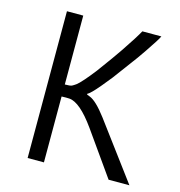

<svg xmlns="http://www.w3.org/2000/svg" viewBox="-110 -846 886 944"><g transform="rotate(15 333.0 -374.0)"><path d="M221.2 -335.9 198.2 -335.4V0H115.2V-747.1H198.2V-396.5Q225.6 -396.5 233.9 -400.6Q242.2 -404.8 253.4 -412.8Q264.6 -420.9 286.6 -446Q308.6 -471.2 333.5 -503.4Q399.4 -592.8 427.2 -634.3L472.7 -703.6Q490.2 -731.4 499 -747.6H595.7Q591.3 -737.8 578.6 -717.8Q536.1 -652.3 510.7 -617.2L417 -490.7L374.5 -438.5Q331.1 -386.7 316.9 -381.3V-377L332 -371.1Q365.7 -358.4 418.5 -288.6L633.3 0H527.3L370.6 -221.7Q292 -332 237.3 -335.4Q229.5 -335.9 221.2 -335.9Z"/></g></svg>

Font: Armata
Style: Regular
Weight: 400
Designer: Viktoriya Grabowska
Foundry: Viktoriya Grabowska
Version: Version 1.003